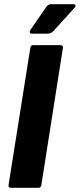

<svg xmlns="http://www.w3.org/2000/svg" viewBox="-20 -899 382 919"><path d="M33 0Q19 0 21 -14L125 -669Q127 -683 139 -683H268Q283 -683 281 -669L178 -14Q177 -8 174 -4Q171 0 163 0ZM132 -738Q125 -738 123 -743Q121 -748 125 -755L201 -865Q211 -879 223 -879H331Q339 -879 341 -873.5Q343 -868 337 -862L237 -752Q224 -738 210 -738Z"/></svg>

Font: Sofia Sans Black
Style: Italic
Weight: 900
Italic angle: -9°
Version: Version 4.100-B